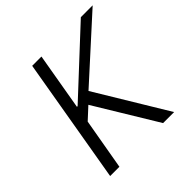

<svg xmlns="http://www.w3.org/2000/svg" viewBox="-181 -855 1010 1010"><g transform="rotate(-45 324.5 -350.0)"><path d="M199 -700H268L213 -381H218L561 -700H649L315 -397L555 0H473L263 -346L198 -286L148 0H79Z"/></g></svg>

Font: Be Vietnam Light
Style: Italic
Weight: 300
Italic angle: -9.222°
Designer: Gabriel Lam
Foundry: TypeRant
Version: Version 3.000